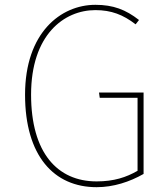

<svg xmlns="http://www.w3.org/2000/svg" viewBox="-20 -766 693 797"><path d="M376 -746C232 -746 84 -630 84 -373C84 -119 204 11 381 11C451 11 518 -11 576 -44V-382H391L394 -360H551V-57C504 -30 453 -13 381 -13C218 -13 109 -132 109 -373C109 -622 246 -724 376 -724C442 -724 491 -705 543 -665L557 -683C502 -726 450 -746 376 -746Z"/></svg>

Font: Glow Sans SC Normal Thin
Style: Regular
Weight: 100
Designer: Ryoko NISHIZUKA (kana, bopomofo & ideographs); Paul D. Hunt (Latin, Greek & Cyrillic); Sandoll Communications, Soo-young
Version: Version 0.93